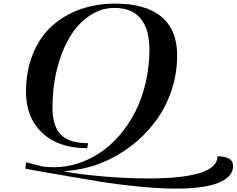

<svg xmlns="http://www.w3.org/2000/svg" viewBox="-20 -830 1341 1088"><path d="M343.8 141.6Q418.9 156.7 556.4 168.9Q693.8 181.2 819.3 181.2Q1212.4 181.2 1212.4 55.7Q1300.8 55.7 1300.8 110.4Q1300.8 172.9 1218 205.8Q1135.3 238.8 977.5 238.8Q881.8 238.8 760.7 226.6Q639.6 214.4 553.5 200.4Q467.3 186.5 379.9 171.1Q292.5 155.8 280.3 153.8Q260.7 151.4 201.9 140.1Q143.1 128.9 123.5 126L127.9 89.8Q150.9 96.2 220.7 113.3Q253.4 117.7 285.6 117.7Q356 117.7 424.3 95.2Q492.7 72.8 552.2 31.7Q611.8 -9.3 662.6 -69.6Q713.4 -129.9 749.5 -202.6Q785.6 -275.4 806.2 -364.5Q826.7 -453.6 826.7 -549.3Q826.7 -665 776.6 -725.1Q726.6 -785.2 628.9 -785.2Q552.2 -785.2 485.8 -739.7Q419.4 -694.3 374 -617.7Q328.6 -541 303 -438.5Q277.3 -335.9 277.3 -223.1Q277.3 -114.3 325.4 -66.4Q373.5 -18.6 479.5 -18.6L474.1 9.8Q312.5 9.8 220 -76.4Q127.4 -162.6 127.4 -309.1Q127.4 -427.2 165.8 -522.7Q204.1 -618.2 272.2 -680.7Q340.3 -743.2 432.6 -776.4Q524.9 -809.6 633.3 -809.6Q805.7 -809.6 894.8 -734.9Q983.9 -660.2 983.9 -516.6Q983.9 -411.6 950.7 -314.2Q917.5 -216.8 859.1 -139.6Q800.8 -62.5 723.6 -3.2Q646.5 56.2 556.2 92.8Q456.5 132.3 343.8 140.1Z"/></svg>

Font: QumpellkaNo12
Style: Regular
Weight: 500
Designer: gluk (gluksza@wp.pl)
Foundry: gluk (gluksza@wp.pl)
Version: Version 00.480